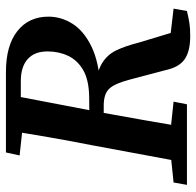

<svg xmlns="http://www.w3.org/2000/svg" viewBox="-27 -622 660 646"><g transform="rotate(-90 303.0 -299.0)"><path d="M4 0 12 -45 138 -58H162L284 -45L275 0ZM78 0 138 -323Q152 -394 164.5 -466Q177 -538 188 -609H309L247 -285Q234 -214 221.5 -142.5Q209 -71 197 0ZM103 -563 113 -609H250L239 -550H224ZM504 11Q454 11 427 -7.5Q400 -26 390 -72L358 -193Q345 -243 327.5 -261.5Q310 -280 271 -280H190L199 -328L301 -329Q357 -330 390 -349Q423 -368 438 -399.5Q453 -431 453 -469Q453 -513 427 -536Q401 -559 353 -559H241L251 -609H384Q473 -609 521.5 -570.5Q570 -532 570 -466Q570 -423 546 -385Q522 -347 470 -321.5Q418 -296 333 -291L329 -310Q385 -303 413.5 -285.5Q442 -268 456.5 -238Q471 -208 483 -161L525 -22L444 -63L597 -45L589 0Q564 6 547 8.5Q530 11 504 11Z"/></g></svg>

Font: Lisu Bosa Black
Style: Italic
Weight: 900
Italic angle: -19°
Designer: David Morse, Annie Olsen, Victor Gaultney, Frank Grießhammer (Latin)
Foundry: SIL International
Version: Version 2.000